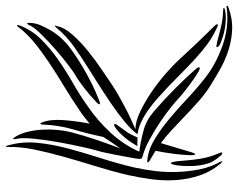

<svg xmlns="http://www.w3.org/2000/svg" viewBox="-98 -670 807 650"><g transform="rotate(-90 305.0 -345.5)"><path d="M552 -648Q552 -630 543.5 -610Q535 -590 523 -571Q511 -552 496 -536.5Q481 -521 467 -511Q429 -483 383.5 -457.5Q338 -432 295 -415Q293 -414 286 -411.5Q279 -409 277 -411Q275 -413 280 -418.5Q285 -424 288 -426Q295 -433 306.5 -443Q318 -453 330.5 -462.5Q343 -472 355.5 -481Q368 -490 378 -495Q385 -499 409.5 -517.5Q434 -536 462 -560.5Q490 -585 514.5 -610Q539 -635 545 -651Q549 -658 551 -656Q552 -655 552 -652Q552 -649 552 -648ZM116 -277Q153 -272 188 -262.5Q223 -253 253 -227Q288 -197 325 -160.5Q362 -124 393 -89Q395 -87 399 -81.5Q403 -76 401 -73Q400 -71 393.5 -73.5Q387 -76 385 -78Q376 -83 363.5 -91.5Q351 -100 338 -110Q325 -120 313 -129.5Q301 -139 293 -147Q288 -152 266.5 -169.5Q245 -187 216 -206.5Q187 -226 155.5 -243Q124 -260 99 -266Q91 -268 91.5 -276Q92 -284 93 -290Q95 -302 98.5 -320Q102 -338 105.5 -357Q109 -376 113 -394Q117 -412 121 -425Q124 -434 132 -470Q140 -506 148 -550Q156 -594 160 -635Q164 -676 159 -695Q157 -704 160 -704Q162 -704 163 -701.5Q164 -699 166 -697Q177 -680 183 -656Q189 -632 190.5 -605.5Q192 -579 189.5 -553Q187 -527 182 -508Q171 -466 157 -424.5Q143 -383 127 -341Q138 -357 148 -371.5Q158 -386 166 -399L167 -404Q177 -452 191.5 -501Q206 -550 208 -607Q210 -612 211 -612Q212 -612 213 -610Q214 -608 215 -606Q226 -579 223 -535.5Q220 -492 211 -445Q223 -455 234.5 -464Q246 -473 260 -482Q298 -508 338 -532Q378 -556 415.5 -581Q453 -606 485 -632Q517 -658 540 -689Q543 -692 544 -690Q545 -690 544.5 -687.5Q544 -685 544 -684Q529 -643 498.5 -611.5Q468 -580 429.5 -553Q391 -526 349 -502Q307 -478 269 -451Q222 -419 181 -375Q140 -331 116 -277ZM164 -283Q159 -283 150.5 -283.5Q142 -284 135 -283Q139 -291 144.5 -299Q150 -307 155 -315Q161 -323 169.5 -332.5Q178 -342 186.5 -349.5Q195 -357 201.5 -360.5Q208 -364 210 -360Q211 -359 208.5 -355Q206 -351 202 -345.5Q198 -340 194.5 -335.5Q191 -331 190 -329Q179 -315 174 -304.5Q169 -294 164 -283ZM547 -12Q545 -10 541.5 -11.5Q538 -13 534 -15Q505 -28 479.5 -47Q454 -66 430 -88Q406 -110 382.5 -133.5Q359 -157 335 -180Q318 -196 299 -213Q280 -230 260 -244.5Q240 -259 218.5 -269.5Q197 -280 175 -283Q188 -302 217 -326Q246 -350 280 -373Q314 -396 347 -417Q380 -438 401 -451Q436 -473 471.5 -498Q507 -523 537 -559Q540 -563 543 -562Q543 -560 542 -558.5Q541 -557 541 -555Q536 -530 511.5 -502.5Q487 -475 456 -450Q425 -425 393 -403.5Q361 -382 342 -369Q324 -357 304.5 -346Q285 -335 265 -324.5Q245 -314 226.5 -305.5Q208 -297 192 -290Q218 -290 251.5 -274Q285 -258 318 -235.5Q351 -213 379 -188.5Q407 -164 422 -148Q454 -113 485.5 -80Q517 -47 541 -23Q549 -15 547 -12ZM137 -722Q151 -674 146 -622.5Q141 -571 126.5 -517Q112 -463 94 -407Q76 -351 63 -296Q55 -261 50.5 -223Q46 -185 47.5 -146.5Q49 -108 56.5 -71.5Q64 -35 81 -4Q85 4 84 4Q82 4 80 2Q78 0 77 0Q49 -33 36 -71.5Q23 -110 20 -151Q17 -192 22.5 -234Q28 -276 37 -316Q50 -371 67 -425.5Q84 -480 98.5 -531.5Q113 -583 123 -631Q133 -679 132 -723Q132 -729 133 -729Q134 -730 135.5 -726.5Q137 -723 137 -722ZM610 20Q610 22 608 23Q606 24 604 25Q566 39 530.5 37.5Q495 36 461.5 25.5Q428 15 397.5 -2Q367 -19 340 -36Q313 -53 288 -75Q263 -97 239 -120Q215 -143 191.5 -165Q168 -187 145 -204L114 -100Q112 -95 110.5 -91Q109 -87 107 -88Q105 -89 104.5 -93.5Q104 -98 104 -103Q105 -132 109 -162Q113 -192 119 -222Q113 -226 104 -231Q95 -236 87 -241Q85 -242 82 -244.5Q79 -247 80 -249Q80 -250 85 -250Q121 -247 155.5 -226.5Q190 -206 224.5 -177.5Q259 -149 294 -116Q329 -83 367 -53Q415 -16 477 5.5Q539 27 603 19Q610 17 610 20ZM112 4Q110 4 106 2Q104 1 103 -1Q90 -16 82.5 -29Q75 -42 70 -71Q68 -82 67.5 -99Q67 -116 68 -132Q69 -148 71.5 -159Q74 -170 78 -170Q79 -170 80.5 -165Q82 -160 83 -153.5Q84 -147 84.5 -140.5Q85 -134 85 -132Q87 -110 88.5 -96Q90 -82 92 -71Q97 -39 112 -4Q113 -2 113.5 1Q114 4 112 4ZM474 -16Q481 -15 491.5 -12.5Q502 -10 508 -8Q534 -1 551.5 2.5Q569 6 593 7Q595 7 598.5 7Q602 7 602 9Q602 13 592 14Q580 16 571 16Q562 16 548 15Q540 14 529 12Q518 10 507 6.5Q496 3 486.5 -0.5Q477 -4 473 -8Q469 -12 470 -15Q470 -16 474 -16Z"/></g></svg>

Font: Akronim
Style: Regular
Weight: 400
Designer: Grzegorz Klimczewski
Foundry: Fonty.PL
Version: Version 1.001